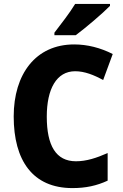

<svg xmlns="http://www.w3.org/2000/svg" viewBox="-20 -1002 627 981"><path d="M542 -972V-982H364C337 -937 291 -878 258 -835V-822H367C418 -860 506 -935 542 -972ZM364 -638C412 -638 460 -619 507 -593L556 -726C493 -758 426 -775 359 -775C162 -775 50 -623 50 -407C50 -182 147 -41 350 -41C418 -41 474 -53 530 -79V-220C473 -195 422 -178 368 -178C266 -178 219 -258 219 -406C219 -548 269 -638 364 -638Z"/></svg>

Font: Noto Sans Tamil UI SemiCondensed ExtraBold
Style: Regular
Weight: 800
Width: 4
Designer: Jelle Bosma - Monotype Design Team
Foundry: Monotype Imaging Inc.
Version: Version 2.004